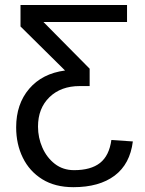

<svg xmlns="http://www.w3.org/2000/svg" viewBox="-20 -549 585 777"><path d="M279.8 139.6Q347.7 139.6 384.8 110.4Q421.9 81.1 430.7 17.6L517.6 23.4Q506.3 114.7 444.1 161.6Q381.8 208.5 276.9 208.5Q202.6 208.5 150.9 176.3Q99.1 144 72.3 89.1Q45.4 34.2 45.4 -33.7Q45.4 -127.9 98.1 -189.7Q150.9 -251.5 243.2 -263.7L63 -441.9V-528.8H494.1V-460H155.8L342.8 -271V-200.7H302.7Q226.6 -200.7 180.2 -155.8Q133.8 -110.8 133.8 -36.6Q133.8 8.3 151.6 48.6Q169.4 88.9 202.1 114.3Q234.9 139.6 279.8 139.6Z"/></svg>

Font: Arimo
Style: Regular
Weight: 400
Designer: Steve Matteson
Foundry: Monotype Imaging Inc.
Version: Version 1.33